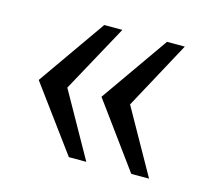

<svg xmlns="http://www.w3.org/2000/svg" viewBox="-66 -528 585 532"><g transform="rotate(15 226.5 -261.5)"><path d="M403 -451H352L216 -257L351 -72H402L298 -257ZM224 -451H172L36 -257L172 -72H222L118 -257Z"/></g></svg>

Font: Cheyenne Sans
Style: Regular
Weight: 400
Designer: The Public Sans project authors (U.S. Web Design System), Libre Franklin designed by Pablo Impallari and Rodrigo Fuenzal
Foundry: The Cheyenne Sans Project Authors
Version: Version 2.007